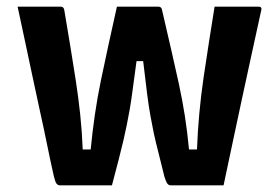

<svg xmlns="http://www.w3.org/2000/svg" viewBox="-20 -558 840 578"><path d="M332 -538H456Q459 -538 461.5 -537Q464 -536 465.5 -534Q467 -532 468 -527Q483 -462 495.5 -408Q508 -354 518.5 -305.5Q529 -257 536.5 -209Q544 -161 549 -108H573Q575 -162 580 -216.5Q585 -271 593 -325.5Q601 -380 609.5 -434Q618 -488 626 -538Q647 -538 669 -538Q691 -538 713.5 -538Q736 -538 756 -538Q760 -538 762.5 -537.5Q765 -537 766.5 -534Q768 -531 766 -525Q752 -462 738 -397Q724 -332 709.5 -265.5Q695 -199 681 -132Q667 -65 653 0Q635 0 615 0Q595 0 574 0Q553 0 533 0Q513 0 495 0Q488 0 484 -5Q480 -10 475 -26Q464 -72 456 -102.5Q448 -133 443 -157Q438 -181 433 -208.5Q428 -236 423 -274.5Q418 -313 411 -374H391Q384 -324 379.5 -289Q375 -254 370.5 -228.5Q366 -203 361.5 -181Q357 -159 351.5 -135Q346 -111 337.5 -78.5Q329 -46 317 0Q294 0 265.5 0Q237 0 210 0Q183 0 161 0Q154 0 150 -5.5Q146 -11 142 -28Q132 -72 122 -121.5Q112 -171 100.5 -222.5Q89 -274 78 -327Q67 -380 55.5 -433Q44 -486 33 -538Q53 -538 74.5 -538Q96 -538 118 -538Q140 -538 161 -538Q165 -538 167.5 -537Q170 -536 171.5 -533.5Q173 -531 174 -525Q183 -472 191.5 -420Q200 -368 208 -316.5Q216 -265 221.5 -213Q227 -161 229 -108H253Q258 -160 265.5 -212Q273 -264 284 -317Q295 -370 307 -425Q319 -480 332 -538Z"/></svg>

Font: Recursive
Style: Bold
Weight: 700
Version: Version 1.085